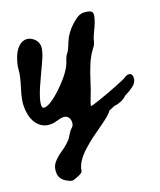

<svg xmlns="http://www.w3.org/2000/svg" viewBox="-150 -673 918 1104"><g transform="rotate(-15 309.0 -120.5)"><path d="M581 -153Q603 -172 619.5 -168.5Q636 -165 636 -137Q636 -128 632 -119Q628 -110 623 -103.5Q618 -97 608 -88.5Q598 -80 592.5 -76Q587 -72 575.5 -64.5Q564 -57 561 -55Q561 -55 560 -55Q554 -44 532 -31Q509 -18 488 -15Q466 -4 451 4Q446 23 369 87Q339 112 319 130Q299 148 269.5 179Q240 210 224 240.5Q208 271 207 298Q207 310 173 326Q151 338 140.5 338Q130 338 106 327Q75 312 66 283Q61 254 66 235Q71 216 88.5 195.5Q106 175 124 161Q142 147 161 127.5Q180 108 188 91Q204 57 216 45Q230 32 227 8.5Q224 -15 207 -24Q188 -35 148 -18Q83 8 37.5 -26Q-8 -60 -17 -141Q-22 -181 -6.5 -250.5Q9 -320 8 -352Q7 -393 21 -438Q35 -483 64 -504Q96 -526 131 -507.5Q166 -489 169 -451Q170 -431 159 -392Q149 -361 123.5 -292.5Q98 -224 89 -187Q80 -153 80.5 -131Q81 -109 92 -109Q129 -109 201 -192Q273 -275 286 -334Q293 -365 302 -376Q313 -391 326 -438Q342 -490 384 -535Q409 -561 425 -570Q440 -579 463 -579Q500 -579 506 -564Q511 -554 506.5 -530.5Q502 -507 495 -487.5Q488 -468 479.5 -444.5Q471 -421 470 -410Q467 -392 464 -385Q462 -379 450 -360Q430 -328 416 -284.5Q402 -241 390 -186Q378 -131 369 -104Q353 -52 357 -49Q359 -46 412 -69.5Q465 -93 519 -120Q573 -147 581 -153Z"/></g></svg>

Font: Beth Ellen
Style: Regular
Weight: 400
Designer: Alyson Diaz
Version: Version 2.000